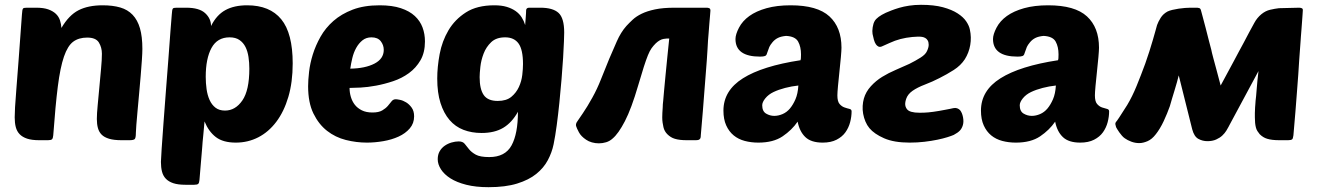

<svg xmlns="http://www.w3.org/2000/svg" viewBox="-20 -582 5471 797"><path d="M382 -88Q382 -110 385.5 -145.5Q389 -181 392.5 -220.5Q396 -260 399.5 -297Q403 -334 403 -359Q403 -385 390.5 -405.5Q378 -426 342 -426Q307 -426 284 -409Q261 -392 245.5 -347Q230 -302 220 -223Q210 -144 201 -20Q200 -8 196 -4Q192 0 179 0H143Q112 0 92.5 -6.5Q73 -13 61.5 -25Q50 -37 45.5 -54.5Q41 -72 41 -95Q41 -110 42.5 -137.5Q44 -165 48 -213.5Q52 -262 57.5 -336.5Q63 -411 71 -521Q72 -543 76 -547Q79 -550 92 -550H131Q161 -550 180.5 -543Q200 -536 212 -524.5Q224 -513 229 -497.5Q234 -482 235 -466Q266 -519 306 -539.5Q346 -560 406 -560Q448 -560 479 -551Q510 -542 530.5 -520.5Q551 -499 561 -464.5Q571 -430 571 -379Q571 -363 569 -333Q567 -303 564 -267.5Q561 -232 557.5 -193.5Q554 -155 551 -122Q548 -89 546 -64Q544 -39 544 -31Q544 -9 539 -4.5Q534 0 517 0H485Q453 0 433 -6Q413 -12 402 -23Q391 -34 386.5 -50.5Q382 -67 382 -88Z M1006 -560Q1100 -560 1147.5 -502Q1195 -444 1195 -319Q1195 -241 1177 -180Q1159 -119 1127 -76.5Q1095 -34 1052 -12Q1009 10 959 10Q906 10 876 -13Q846 -36 829 -78Q826 -42 824 -23Q822 -4 821 7.5Q820 19 819.5 28Q819 37 817.5 52Q816 67 814 93Q812 119 808 165Q807 177 803 181Q799 185 786 185H750Q719 185 699.5 178.5Q680 172 668.5 160Q657 148 652.5 130.5Q648 113 648 90Q648 80 651 36Q654 -8 658.5 -69.5Q663 -131 668.5 -202Q674 -273 679 -337.5Q684 -402 687.5 -452Q691 -502 693 -521Q694 -543 698 -547Q701 -550 714 -550H753Q807 -550 831.5 -527.5Q856 -505 856 -474Q879 -520 915.5 -540Q952 -560 1006 -560ZM933 -427Q882 -427 858 -383Q834 -339 834 -263Q834 -237 837.5 -212Q841 -187 850 -167Q859 -147 874.5 -135Q890 -123 914 -123Q957 -123 986 -165Q1015 -207 1015 -297Q1015 -322 1011.5 -345.5Q1008 -369 999 -387Q990 -405 974 -416Q958 -427 933 -427Z M1503 10Q1459 10 1415.5 -1Q1372 -12 1337.5 -39Q1303 -66 1281 -111Q1259 -156 1259 -224Q1259 -249 1263 -284Q1267 -319 1278.5 -356Q1290 -393 1310.5 -429.5Q1331 -466 1364 -495Q1397 -524 1444 -542Q1491 -560 1556 -560Q1608 -560 1644 -548Q1680 -536 1702 -515.5Q1724 -495 1734 -468Q1744 -441 1744 -410Q1744 -364 1725.5 -332Q1707 -300 1677.5 -278.5Q1648 -257 1612 -245Q1576 -233 1541 -226.5Q1506 -220 1476.5 -218.5Q1447 -217 1431 -217Q1431 -198 1436.5 -179.5Q1442 -161 1453 -147Q1464 -133 1482 -124Q1500 -115 1526 -115Q1552 -115 1566.5 -123.5Q1581 -132 1590 -142.5Q1599 -153 1605.5 -161.5Q1612 -170 1623 -170Q1628 -170 1640.5 -167.5Q1653 -165 1666 -157Q1679 -149 1689 -135Q1699 -121 1699 -99Q1699 -70 1681 -49Q1663 -28 1634.5 -15Q1606 -2 1571 4Q1536 10 1503 10ZM1522 -427Q1500 -427 1484.5 -414.5Q1469 -402 1458.5 -383Q1448 -364 1442.5 -341Q1437 -318 1434 -297Q1496 -298 1534.5 -318Q1573 -338 1573 -375Q1573 -395 1560.5 -411Q1548 -427 1522 -427Z M2130 -118Q2105 -73 2069 -51.5Q2033 -30 1979 -30Q1938 -30 1904 -43Q1870 -56 1846 -84Q1822 -112 1808.5 -154.5Q1795 -197 1795 -256Q1795 -304 1805 -357.5Q1815 -411 1841.5 -456Q1868 -501 1914 -530.5Q1960 -560 2032 -560Q2062 -560 2083.5 -553.5Q2105 -547 2120.5 -536Q2136 -525 2145.5 -510Q2155 -495 2160 -478Q2160 -477 2160.5 -485.5Q2161 -494 2162 -505Q2163 -516 2163.5 -526.5Q2164 -537 2164 -540Q2165 -550 2177 -550H2223Q2275 -550 2298.5 -528.5Q2322 -507 2322 -447Q2322 -439 2321 -410.5Q2320 -382 2317.5 -342Q2315 -302 2311 -253.5Q2307 -205 2302 -156Q2297 -107 2291 -62Q2285 -17 2278 17Q2271 51 2254 83Q2237 115 2206 140Q2175 165 2126.5 180Q2078 195 2008 195Q1955 195 1915.5 185Q1876 175 1850 158.5Q1824 142 1810.5 121Q1797 100 1797 79Q1797 60 1805 46Q1813 32 1826 23Q1839 14 1854.5 9.5Q1870 5 1884 5Q1901 5 1909 15Q1917 25 1927 37.5Q1937 50 1955 60Q1973 70 2011 70Q2077 70 2103.5 21.5Q2130 -27 2130 -118ZM2046 -163Q2082 -163 2102.5 -180Q2123 -197 2134 -221Q2145 -245 2148 -271Q2151 -297 2151 -316Q2151 -376 2132.5 -401.5Q2114 -427 2077 -427Q2040 -427 2019 -407Q1998 -387 1987.5 -359.5Q1977 -332 1974 -304.5Q1971 -277 1971 -262Q1971 -212 1988 -187.5Q2005 -163 2046 -163Z M2914 -550Q2919 -550 2924 -548Q2929 -546 2929 -538Q2929 -534 2927.5 -518.5Q2926 -503 2924.5 -483.5Q2923 -464 2921.5 -444.5Q2920 -425 2919 -414Q2918 -399 2917 -378.5Q2916 -358 2914 -332Q2912 -306 2909.5 -274Q2907 -242 2904 -204Q2901 -166 2897.5 -120Q2894 -74 2889 -20Q2889 -7 2884 -4Q2881 0 2867 0H2831Q2800 0 2781 -6Q2764 -11 2750 -25Q2738 -37 2734 -54Q2732 -63 2730.5 -73Q2729 -83 2729 -95Q2729 -103 2729.5 -113Q2730 -123 2731 -137Q2731 -143 2731.5 -149.5Q2732 -156 2733 -164Q2734 -177 2736.5 -204.5Q2739 -232 2742.5 -268Q2746 -304 2750 -344Q2754 -384 2758 -422Q2751 -423 2735 -420.5Q2719 -418 2702 -402Q2692 -392 2684.5 -381.5Q2677 -371 2669.5 -352.5Q2662 -334 2652.5 -304.5Q2643 -275 2629 -227Q2601 -131 2574 -79Q2547 -27 2523 -7Q2511 4 2496 8.5Q2481 13 2466 13Q2451 13 2437 9Q2423 5 2413 -2Q2392 -16 2383 -33Q2374 -50 2372 -57Q2368 -67 2377 -79Q2381 -85 2399.5 -112Q2418 -139 2439 -177Q2459 -213 2474.5 -252.5Q2490 -292 2509 -338Q2524 -373 2540.5 -410.5Q2557 -448 2580 -474Q2592 -487 2606.5 -500.5Q2621 -514 2643.5 -525Q2666 -536 2699 -543Q2732 -550 2780 -550H2819H2914Z M3294 -227Q3266 -224 3239 -217Q3212 -210 3191 -200Q3170 -190 3157 -174Q3144 -158 3144 -145Q3144 -120 3160 -110.5Q3176 -101 3194 -101Q3211 -101 3228.5 -108.5Q3246 -116 3259 -131.5Q3272 -147 3282 -170Q3292 -193 3294 -227ZM2983 -123Q2983 -206 3064 -257Q3145 -308 3303 -332Q3304 -334 3304.5 -339.5Q3305 -345 3305 -356Q3305 -388 3293 -409.5Q3281 -431 3243 -433Q3222 -431 3209 -424.5Q3196 -418 3186.5 -406.5Q3177 -395 3173.5 -387Q3170 -379 3164 -361Q3162 -352 3155.5 -349.5Q3149 -347 3135 -347Q3033 -347 3033 -420Q3033 -439 3047.5 -467Q3062 -495 3090.5 -515.5Q3119 -536 3162 -548Q3205 -560 3262 -560Q3373 -560 3423 -514Q3473 -468 3473 -384Q3473 -373 3470.5 -344.5Q3468 -316 3464.5 -284.5Q3461 -253 3458.5 -225Q3456 -197 3456 -186Q3456 -161 3465 -150.5Q3474 -140 3485.5 -136Q3497 -132 3506 -130Q3515 -128 3515 -120Q3515 -98 3509 -75Q3503 -52 3489.5 -33Q3476 -14 3452.5 -2Q3429 10 3395 10Q3347 10 3323 -13Q3299 -36 3291 -77Q3267 -42 3228.5 -16Q3190 10 3128 10Q3098 10 3071.5 3Q3045 -4 3025.5 -20Q3006 -36 2994.5 -61.5Q2983 -87 2983 -123Z M3611 -495Q3621 -512 3657 -529Q3666 -533 3680 -538.5Q3694 -544 3712.5 -549.5Q3731 -555 3754 -558.5Q3777 -562 3803 -562Q3857 -562 3894 -552Q3931 -542 3955 -526.5Q3979 -511 3991 -493Q4003 -475 4006 -459Q4013 -427 4007.5 -395Q4002 -363 3985 -336Q3968 -310 3939 -291.5Q3910 -273 3880 -258Q3851 -243 3819.5 -231Q3788 -219 3768 -205Q3748 -191 3741.5 -171.5Q3735 -152 3739 -140Q3743 -128 3752 -122.5Q3761 -117 3778 -115Q3813 -112 3855 -118Q3865 -119 3877.5 -121.5Q3890 -124 3902 -126Q3914 -128 3923 -130Q3932 -132 3937 -133Q3946 -135 3953 -132.5Q3960 -130 3965 -125Q3974 -114 3977.5 -95.5Q3981 -77 3977 -63Q3973 -49 3964.5 -40Q3956 -31 3939 -22Q3930 -18 3912.5 -12.5Q3895 -7 3871 -2Q3847 3 3817.5 6.5Q3788 10 3756 10Q3691 10 3650 -8Q3609 -26 3589 -50Q3579 -62 3572.5 -77.5Q3566 -93 3563 -109.5Q3560 -126 3561 -142.5Q3562 -159 3566 -173Q3574 -201 3595 -224Q3616 -247 3642 -263Q3668 -279 3698.5 -292Q3729 -305 3755 -317Q3781 -330 3801.5 -343Q3822 -356 3828 -370Q3835 -385 3835 -396Q3835 -407 3831 -414Q3827 -421 3820.5 -424.5Q3814 -428 3807 -429Q3793 -431 3767 -428.5Q3741 -426 3718 -420Q3695 -414 3672.5 -403.5Q3650 -393 3640 -389Q3632 -386 3626 -389Q3620 -392 3616 -398Q3611 -405 3607.5 -417.5Q3604 -430 3602 -441Q3600 -452 3602.5 -468.5Q3605 -485 3611 -495Z M4363 -227Q4335 -224 4308 -217Q4281 -210 4260 -200Q4239 -190 4226 -174Q4213 -158 4213 -145Q4213 -120 4229 -110.5Q4245 -101 4263 -101Q4280 -101 4297.5 -108.5Q4315 -116 4328 -131.5Q4341 -147 4351 -170Q4361 -193 4363 -227ZM4052 -123Q4052 -206 4133 -257Q4214 -308 4372 -332Q4373 -334 4373.5 -339.5Q4374 -345 4374 -356Q4374 -388 4362 -409.5Q4350 -431 4312 -433Q4291 -431 4278 -424.5Q4265 -418 4255.5 -406.5Q4246 -395 4242.5 -387Q4239 -379 4233 -361Q4231 -352 4224.5 -349.5Q4218 -347 4204 -347Q4102 -347 4102 -420Q4102 -439 4116.5 -467Q4131 -495 4159.5 -515.5Q4188 -536 4231 -548Q4274 -560 4331 -560Q4442 -560 4492 -514Q4542 -468 4542 -384Q4542 -373 4539.5 -344.5Q4537 -316 4533.5 -284.5Q4530 -253 4527.5 -225Q4525 -197 4525 -186Q4525 -161 4534 -150.5Q4543 -140 4554.5 -136Q4566 -132 4575 -130Q4584 -128 4584 -120Q4584 -98 4578 -75Q4572 -52 4558.5 -33Q4545 -14 4521.5 -2Q4498 10 4464 10Q4416 10 4392 -13Q4368 -36 4360 -77Q4336 -42 4297.5 -16Q4259 10 4197 10Q4167 10 4140.5 3Q4114 -4 4094.5 -20Q4075 -36 4063.5 -61.5Q4052 -87 4052 -123Z M5373 -550Q5378 -550 5383.5 -548Q5389 -546 5388 -538Q5388 -534 5387 -522Q5386 -510 5385 -494Q5384 -478 5382.5 -460.5Q5381 -443 5380 -429Q5380 -425 5379.5 -421.5Q5379 -418 5379 -414Q5377 -382 5373 -332Q5370 -279 5364 -204Q5361 -166 5357.5 -120Q5354 -74 5349 -20Q5347 -6 5344 -4Q5340 0 5327 0H5291Q5259 0 5240 -6Q5223 -11 5209 -25Q5204 -31 5199.5 -38Q5195 -45 5193 -54Q5189 -70 5189 -95Q5189 -103 5189 -113Q5189 -123 5190 -137Q5191 -143 5191 -149.5Q5191 -156 5192 -164Q5194 -178 5196.5 -211.5Q5199 -245 5204 -287L5082 -60L5080 -56Q5077 -50 5070.5 -39.5Q5064 -29 5054 -19.5Q5044 -10 5028.5 -3Q5013 4 4992 4Q4972 4 4954.5 -5.5Q4937 -15 4929 -45L4873 -269Q4870 -257 4865.5 -240.5Q4861 -224 4855.5 -206.5Q4850 -189 4845 -172Q4840 -155 4836 -141Q4831 -127 4824.5 -111Q4818 -95 4810.5 -79Q4803 -63 4794.5 -49Q4786 -35 4778 -25Q4762 -4 4743.5 4Q4725 12 4709 12Q4692 12 4676 6Q4660 0 4649 -8Q4643 -12 4637 -19Q4631 -26 4626 -33Q4621 -40 4617.5 -46Q4614 -52 4613 -54Q4611 -60 4610 -65.5Q4609 -71 4612 -75Q4615 -78 4626 -94.5Q4637 -111 4659 -146Q4680 -181 4698 -225Q4716 -269 4734 -318Q4743 -343 4751 -368.5Q4759 -394 4765.5 -416Q4772 -438 4776.5 -454.5Q4781 -471 4783 -478Q4788 -492 4798 -508Q4808 -524 4826 -534Q4834 -538 4846.5 -541Q4859 -544 4872.5 -546Q4886 -548 4899 -549Q4912 -550 4921 -550H4927H4929H4950Q4953 -550 4958 -548.5Q4963 -547 4965 -540Q4966 -536 4972 -514Q4978 -492 4985 -465Q4992 -438 4998.5 -412Q5005 -386 5008 -376Q5010 -365 5016.5 -341Q5023 -317 5030 -291Q5038 -261 5047 -227Q5077 -282 5102 -329Q5112 -348 5122.5 -367.5Q5133 -387 5142 -403.5Q5151 -420 5157 -432Q5163 -444 5166 -449Q5176 -467 5187 -487.5Q5198 -508 5216 -523Q5233 -537 5252.5 -541.5Q5272 -546 5289 -548L5373 -550Z"/></svg>

Font: Poetsen One
Style: Regular
Weight: 400
Designer: Pablo Impallari, Rodrigo Fuenzalida
Foundry: Pablo Impallari, Rodrigo Fuenzalida
Version: Version 1.001; ttfautohint (v0.93) -l 8 -r 50 -G 200 -x 14 -